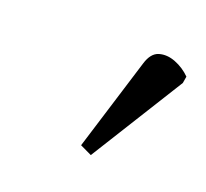

<svg xmlns="http://www.w3.org/2000/svg" viewBox="-53 -868 346 323"><g transform="rotate(20 120.5 -706.5)"><path d="M135 -606 114 -616 165 -781Q171 -801 184.5 -805Q198 -809 213.5 -803Q229 -797 241 -785L239 -773Z"/></g></svg>

Font: Noto Serif ExtraCondensed Light
Style: Italic
Weight: 300
Width: 2
Italic angle: -12°
Designer: Monotype Design Team
Foundry: Monotype Imaging Inc.
Version: Version 2.014; ttfautohint (v1.8.4.7-5d5b)